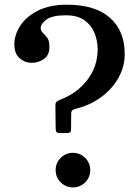

<svg xmlns="http://www.w3.org/2000/svg" viewBox="-20 -780 595 816"><path d="M153 -662.5Q153 -648.5 162.2 -640.2Q171.5 -632 180.8 -619.5Q190 -607 190 -579.5Q190 -545.5 166.5 -529.2Q143 -513 115 -513Q86 -513 63.5 -532.5Q41 -552 41 -591Q41 -632 66.2 -670.8Q91.5 -709.5 141.2 -734.8Q191 -760 264 -760Q384.5 -760 447.2 -704.5Q510 -649 510 -550Q510 -498 484.5 -451.2Q459 -404.5 413 -369.5Q367 -334.5 305 -318.5Q293.5 -315.5 288 -312Q282.5 -308.5 282.5 -293L282 -231.5Q282 -220 277.8 -217.2Q273.5 -214.5 261.5 -214.5H241Q226 -214.5 221.5 -217.5Q217 -220.5 216.5 -235L215.5 -325.5Q215 -342.5 219.8 -347Q224.5 -351.5 236.5 -356.5Q308 -383.5 351.5 -440.8Q395 -498 395 -570Q395 -607 381.5 -640.2Q368 -673.5 338.5 -694.2Q309 -715 261 -715Q201 -715 177 -696.5Q153 -678 153 -662.5ZM216.5 -57Q216.5 -87.5 238 -109Q259.5 -130.5 290 -130.5Q320.5 -130.5 342 -109Q363.5 -87.5 363.5 -57Q363.5 -26.5 342 -5Q320.5 16.5 290 16.5Q259.5 16.5 238 -5Q216.5 -26.5 216.5 -57Z"/></svg>

Font: Besley* Condensed Medium
Style: Regular
Weight: 500
Width: 3
Designer: Owen Earl
Foundry: indestructible type*
Version: Version 3.000; ttfautohint (v1.8.3)